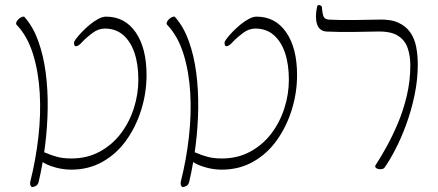

<svg xmlns="http://www.w3.org/2000/svg" viewBox="-20 -671 1762 773"><path d="M267 12Q237 12 208 4.5Q179 -3 160 -13.5Q141 -24 141 -31Q142 -36 143 -40Q144 -44 145.5 -48Q147 -52 150 -56Q153 -61 167 -54.5Q181 -48 206.5 -40.5Q232 -33 267 -33Q331 -33 381.5 -60.5Q432 -88 466.5 -133.5Q501 -179 519 -235.5Q537 -292 537 -350Q537 -412 521.5 -458Q506 -504 476 -530Q446 -556 402 -556Q376 -556 352 -538Q328 -520 311 -502Q298 -487 288 -485Q278 -483 278 -499Q278 -504 287 -516Q296 -528 310.5 -543Q325 -558 342 -572Q359 -586 376 -595Q393 -604 407 -604Q483 -604 526.5 -540.5Q570 -477 570 -369Q570 -298 549 -230Q528 -162 489 -107Q450 -52 393.5 -20Q337 12 267 12ZM102 60Q124 -27 134.5 -119Q145 -211 140 -296.5Q135 -382 113 -453Q91 -524 49 -569Q44 -573 45 -578.5Q46 -584 50.5 -589.5Q55 -595 61 -599Q67 -603 72.5 -604Q78 -605 80 -601Q114 -562 134.5 -504.5Q155 -447 164 -378.5Q173 -310 172 -235Q171 -160 161.5 -84.5Q152 -9 136 60Q133 73 124.5 77.5Q116 82 110 82Q106 82 103 76Q100 70 102 60Z M873 12Q843 12 814 4.5Q785 -3 766 -13.5Q747 -24 747 -31Q748 -36 749 -40Q750 -44 751.5 -48Q753 -52 756 -56Q759 -61 773 -54.5Q787 -48 812.5 -40.5Q838 -33 873 -33Q937 -33 987.5 -60.5Q1038 -88 1072.5 -133.5Q1107 -179 1125 -235.5Q1143 -292 1143 -350Q1143 -412 1127.5 -458Q1112 -504 1082 -530Q1052 -556 1008 -556Q982 -556 958 -538Q934 -520 917 -502Q904 -487 894 -485Q884 -483 884 -499Q884 -504 893 -516Q902 -528 916.5 -543Q931 -558 948 -572Q965 -586 982 -595Q999 -604 1013 -604Q1089 -604 1132.5 -540.5Q1176 -477 1176 -369Q1176 -298 1155 -230Q1134 -162 1095 -107Q1056 -52 999.5 -20Q943 12 873 12ZM708 60Q730 -27 740.5 -119Q751 -211 746 -296.5Q741 -382 719 -453Q697 -524 655 -569Q650 -573 651 -578.5Q652 -584 656.5 -589.5Q661 -595 667 -599Q673 -603 678.5 -604Q684 -605 686 -601Q720 -562 740.5 -504.5Q761 -447 770 -378.5Q779 -310 778 -235Q777 -160 767.5 -84.5Q758 -9 742 60Q739 73 730.5 77.5Q722 82 716 82Q712 82 709 76Q706 70 708 60Z M1257 -646Q1258 -650 1262.5 -650.5Q1267 -651 1271.5 -648.5Q1276 -646 1276 -642Q1278 -615 1283 -604Q1288 -593 1304 -592Q1326 -591 1350 -590.5Q1374 -590 1410 -590.5Q1446 -591 1503 -592Q1552 -594 1583 -580Q1614 -566 1631.5 -541Q1649 -516 1655.5 -482.5Q1662 -449 1662 -411Q1662 -350 1649 -288Q1636 -226 1615.5 -170Q1595 -114 1571.5 -69Q1548 -24 1528 4Q1524 9 1516.5 10Q1509 11 1501.5 9Q1494 7 1491.5 2Q1489 -3 1494 -9Q1513 -38 1536.5 -80.5Q1560 -123 1582 -175Q1604 -227 1618 -286.5Q1632 -346 1632 -408Q1632 -445 1621.5 -477Q1611 -509 1581.5 -527.5Q1552 -546 1495 -544Q1443 -543 1407.5 -542.5Q1372 -542 1345 -542.5Q1318 -543 1294 -544Q1280 -545 1270.5 -552.5Q1261 -560 1256.5 -573.5Q1252 -587 1252 -605.5Q1252 -624 1257 -646Z"/></svg>

Font: Noto Rashi Hebrew ExtraLight
Style: Regular
Weight: 250
Version: Version 1.006